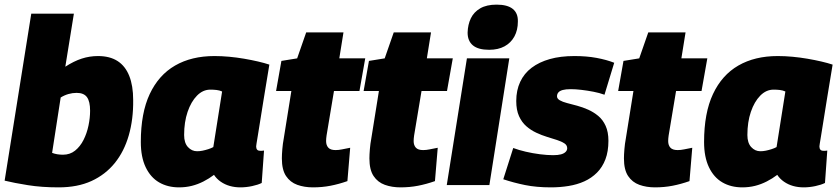

<svg xmlns="http://www.w3.org/2000/svg" viewBox="-20 -799 3624 829"><path d="M299 -740 262 -511Q299 -535 333 -546Q367 -557 403 -557Q454 -557 487.5 -535.5Q521 -514 538 -471.5Q555 -429 555 -367Q556 -284 536 -214.5Q516 -145 475.5 -95Q435 -45 375 -17.5Q315 10 233 10Q160 10 100.5 0.5Q41 -9 0 -19L115 -740ZM311 -398Q293 -398 275.5 -393Q258 -388 242 -378L205 -139Q215 -135 227 -133Q239 -131 252 -131Q282 -131 304 -148.5Q326 -166 340.5 -194.5Q355 -223 362 -256.5Q369 -290 369 -321Q369 -361 355.5 -379.5Q342 -398 311 -398Z M1018 10Q994 10 972.5 4Q951 -2 933 -14.5Q915 -27 904 -44Q883 -28 858.5 -15.5Q834 -3 808 3.5Q782 10 753 10Q704 10 667 -11.5Q630 -33 609 -77Q588 -121 588 -186Q588 -311 626.5 -393Q665 -475 736 -516Q807 -557 906 -557Q937 -557 969.5 -554Q1002 -551 1034 -545.5Q1066 -540 1094 -533.5Q1122 -527 1143 -520Q1128 -430 1118 -368Q1108 -306 1102 -268Q1096 -230 1092.5 -209Q1089 -188 1087.5 -178.5Q1086 -169 1086 -167Q1086 -158 1090 -153Q1094 -148 1103 -148Q1107 -148 1111.5 -148Q1116 -148 1120 -149L1110 -9Q1094 -1 1068.5 4.5Q1043 10 1018 10ZM901 -164 939 -404Q928 -409 915 -410.5Q902 -412 888 -412Q856 -412 830.5 -386Q805 -360 790 -316Q775 -272 775 -216Q775 -182 791.5 -164Q808 -146 831 -146Q843 -146 855 -148.5Q867 -151 879.5 -155Q892 -159 901 -164Z M1492 -161 1480 -17Q1443 -4 1407 3Q1371 10 1331 10Q1294 10 1263.5 -1Q1233 -12 1215 -39Q1197 -66 1197 -115Q1197 -131 1199 -155Q1201 -179 1205 -200L1238 -406H1172L1195 -536L1263 -547L1302 -659H1463L1445 -547H1557L1532 -406H1422L1390 -214Q1389 -207 1388.5 -201Q1388 -195 1388 -190Q1388 -172 1397.5 -161.5Q1407 -151 1429 -151Q1442 -151 1456.5 -154Q1471 -157 1492 -161Z M1870 -161 1858 -17Q1821 -4 1785 3Q1749 10 1709 10Q1672 10 1641.5 -1Q1611 -12 1593 -39Q1575 -66 1575 -115Q1575 -131 1577 -155Q1579 -179 1583 -200L1616 -406H1550L1573 -536L1641 -547L1680 -659H1841L1823 -547H1935L1910 -406H1800L1768 -214Q1767 -207 1766.5 -201Q1766 -195 1766 -190Q1766 -172 1775.5 -161.5Q1785 -151 1807 -151Q1820 -151 1834.5 -154Q1849 -157 1870 -161Z M1909 0 1996 -547H2179L2093 0ZM2124 -779Q2171 -779 2194 -760.5Q2217 -742 2216 -706Q2216 -669 2201 -641.5Q2186 -614 2158.5 -599Q2131 -584 2092 -584Q2045 -584 2022 -603Q1999 -622 1999 -658Q2000 -693 2013 -720Q2026 -747 2053.5 -763Q2081 -779 2124 -779Z M2153 -25 2196 -160Q2220 -151 2250 -144Q2280 -137 2311.5 -133Q2343 -129 2368 -129Q2389 -129 2402 -132.5Q2415 -136 2422 -143Q2429 -150 2429 -159Q2429 -172 2417 -180Q2405 -188 2385 -194.5Q2365 -201 2342 -208Q2319 -215 2295.5 -226Q2272 -237 2252.5 -254Q2233 -271 2221 -297.5Q2209 -324 2209 -363Q2209 -409 2226 -445.5Q2243 -482 2275.5 -506.5Q2308 -531 2354 -544Q2400 -557 2460 -557Q2513 -557 2556 -549Q2599 -541 2632 -528L2590 -390Q2568 -398 2542 -403Q2516 -408 2490.5 -411Q2465 -414 2444 -414Q2423 -414 2410 -410.5Q2397 -407 2391 -400Q2385 -393 2385 -383Q2385 -373 2397 -366Q2409 -359 2428.5 -354Q2448 -349 2472 -342.5Q2496 -336 2519.5 -325.5Q2543 -315 2563 -298.5Q2583 -282 2595 -255.5Q2607 -229 2607 -191Q2607 -145 2594 -111Q2581 -77 2557.5 -53.5Q2534 -30 2503 -16Q2472 -2 2435 4Q2398 10 2359 10Q2296 10 2247 0Q2198 -10 2153 -25Z M2969 -161 2957 -17Q2920 -4 2884 3Q2848 10 2808 10Q2771 10 2740.5 -1Q2710 -12 2692 -39Q2674 -66 2674 -115Q2674 -131 2676 -155Q2678 -179 2682 -200L2715 -406H2649L2672 -536L2740 -547L2779 -659H2940L2922 -547H3034L3009 -406H2899L2867 -214Q2866 -207 2865.5 -201Q2865 -195 2865 -190Q2865 -172 2874.5 -161.5Q2884 -151 2906 -151Q2919 -151 2933.5 -154Q2948 -157 2969 -161Z M3450 10Q3426 10 3404.5 4Q3383 -2 3365 -14.5Q3347 -27 3336 -44Q3315 -28 3290.5 -15.5Q3266 -3 3240 3.5Q3214 10 3185 10Q3136 10 3099 -11.5Q3062 -33 3041 -77Q3020 -121 3020 -186Q3020 -311 3058.5 -393Q3097 -475 3168 -516Q3239 -557 3338 -557Q3369 -557 3401.5 -554Q3434 -551 3466 -545.5Q3498 -540 3526 -533.5Q3554 -527 3575 -520Q3560 -430 3550 -368Q3540 -306 3534 -268Q3528 -230 3524.5 -209Q3521 -188 3519.5 -178.5Q3518 -169 3518 -167Q3518 -158 3522 -153Q3526 -148 3535 -148Q3539 -148 3543.5 -148Q3548 -148 3552 -149L3542 -9Q3526 -1 3500.5 4.5Q3475 10 3450 10ZM3333 -164 3371 -404Q3360 -409 3347 -410.5Q3334 -412 3320 -412Q3288 -412 3262.5 -386Q3237 -360 3222 -316Q3207 -272 3207 -216Q3207 -182 3223.5 -164Q3240 -146 3263 -146Q3275 -146 3287 -148.5Q3299 -151 3311.5 -155Q3324 -159 3333 -164Z"/></svg>

Font: Georama ExtraBold
Style: Italic
Weight: 800
Italic angle: -9°
Version: Version 1.001